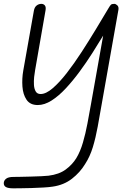

<svg xmlns="http://www.w3.org/2000/svg" viewBox="-81 -548 701 1019"><path d="M-61 424.5Q-61 410.5 -49 400.8Q-37 391 -9.5 391Q1.5 391 26.8 390.5Q52 390 82.2 389.2Q112.5 388.5 138.5 387.2Q164.5 386 176.5 384.5Q232.5 377.5 267.5 351.8Q302.5 326 324 291.5Q345.5 255.5 359.2 208.2Q373 161 382.8 108.8Q392.5 56.5 401.5 6.5L466.5 -359Q440.5 -316 408.8 -266Q377 -216 341.2 -167.5Q305.5 -119 268 -78.8Q230.5 -38.5 192.8 -14.5Q155 9.5 119.5 9.5Q79 9.5 60 -18.5Q41 -46.5 38 -88.8Q35 -131 42.5 -173.5L99 -492Q102.5 -510.5 113.8 -519Q125 -527.5 138.5 -527.5Q150 -527.5 157 -519.2Q164 -511 160.5 -492L105.5 -176.5Q102.5 -161 100.2 -139.5Q98 -118 99.2 -97.2Q100.5 -76.5 108.5 -62.8Q116.5 -49 134.5 -49Q163 -49 198.8 -79.8Q234.5 -110.5 273.8 -161Q313 -211.5 352.2 -272Q391.5 -332.5 428 -393Q464.5 -453.5 494 -503Q503 -518.5 507.8 -523Q512.5 -527.5 525.5 -527.5Q533.5 -527.5 541.8 -519.5Q550 -511.5 547.5 -496L459 3.5Q448 66.5 437.5 124.5Q427 182.5 411.8 232.8Q396.5 283 370.5 323Q344 367 301 400.5Q258 434 198.5 442.5Q180 445.5 149.5 447.2Q119 449 86 450Q53 451 26.2 451.2Q-0.5 451.5 -11 451.5Q-37 451.5 -49 445Q-61 438.5 -61 424.5Z"/></svg>

Font: Edu QLD Hand
Style: Regular
Weight: 400
Designer: Tina and Corey Anderson, Eben Sorkin
Foundry: Sorkin Type Co.
Version: Version 2.000